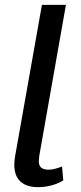

<svg xmlns="http://www.w3.org/2000/svg" viewBox="-20 -762 334 792"><path d="M39 -82Q39 -98 42 -116L153 -742H252L142 -119Q140 -103 140 -98Q140 -79 150 -70.5Q160 -62 181 -62Q202 -62 236 -75L241 -18Q221 -5 193.5 2.5Q166 10 137 10Q89 10 64 -13.5Q39 -37 39 -82Z"/></svg>

Font: Sarabun Medium
Style: Italic
Weight: 500
Italic angle: -10°
Designer: Suppakit Chalermlarp | Katatrad Co.,Ltd.
Foundry: Cadson Demak Co.,Ltd.
Version: Version 1.000; ttfautohint (v1.6)